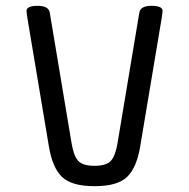

<svg xmlns="http://www.w3.org/2000/svg" viewBox="-20 -625 650 660"><path d="M148 -122 74 -564Q71 -585 71 -587Q71 -605 109 -605Q147 -605 151 -582L226 -133Q233 -90 248.5 -72.5Q264 -55 305 -55Q346 -55 361.5 -72.5Q377 -90 384 -133L459 -582Q463 -605 501 -605Q539 -605 539 -587Q539 -585 536 -564L462 -122Q450 -49 417 -17Q384 15 305 15Q226 15 193 -17Q160 -49 148 -122Z"/></svg>

Font: Offside
Style: Regular
Weight: 400
Designer: Eduardo Rodriguez Tunni
Foundry: Eduardo Rodriguez Tunni
Version: Version 1.001